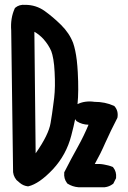

<svg xmlns="http://www.w3.org/2000/svg" viewBox="-20 -786 540 810"><path d="M310.5 3.9Q297.9 2.9 286.4 -1Q274.9 -4.9 265.1 -11.2L263.7 -12.2L262.7 -13.7Q248.5 -32.2 251 -57.6V-59.6L252 -61Q279.3 -114.7 309.1 -168Q334 -212.9 353.5 -259.8Q326.2 -260.3 304.7 -273.9L303.2 -274.9L302.2 -275.9Q287.6 -292.5 290 -318.4V-320.3L291 -321.8L300.8 -341.3L302.2 -344.2L305.2 -345.7Q320.8 -354 339.6 -356.7Q358.4 -359.4 378.4 -356.4Q423.3 -356.4 460 -339.8L461.9 -338.9L463.4 -337.4Q480 -318.4 475.6 -290.5L475.1 -289.1L474.6 -287.6Q447.3 -234.9 423.8 -182.6Q404.3 -137.7 379.9 -94.2Q390.1 -94.7 399.7 -94.2Q409.2 -93.8 418.5 -92Q427.7 -90.3 436.5 -88.1Q445.3 -85.9 453.6 -82.5L456.1 -81.5L458 -79.1Q472.2 -61.5 469.7 -36.1V-34.2L468.8 -32.7L459 -13.2L458 -11.2L456.1 -9.8Q448.2 -3.9 439.7 -0.5Q431.2 2.9 421.9 3.9H421.4H420.9H311.5H311ZM96.7 0Q78.1 -2.4 64 -14.2L50.3 -25.9L49.8 -26.4L49.3 -26.9Q45.4 -31.7 42.5 -36.9Q39.6 -42 37.8 -47.6Q36.1 -53.2 35.2 -59.6V-60.1V-60.5L27.3 -657.7Q23.4 -709 42 -750L43 -752L44.4 -753.4Q61 -767.6 86.4 -765.6Q132.3 -765.6 168.9 -739.3Q203.6 -714.4 237.8 -680.7Q272.9 -646 288.6 -604.5Q293.5 -590.3 297.4 -572Q301.3 -553.7 304 -531.2Q306.6 -508.8 308.1 -481.4Q312.5 -400.4 307.1 -347.2Q301.8 -293.9 280.8 -214.4Q259.8 -132.8 203.1 -71.8Q145.5 -10.7 99.6 0H98.1ZM130.4 -139.2Q185.5 -217.8 193.4 -267.1Q196.8 -287.1 199.5 -305.4Q202.1 -323.7 204.3 -340.6Q206.5 -357.4 208.5 -373Q213.9 -419.4 210.4 -481.9Q209 -512.7 205.1 -535.2Q201.2 -557.6 196.3 -570.3Q190.4 -584 182.1 -596.7Q173.8 -609.4 162.6 -622.1Q154.3 -630.9 145 -638.4Q135.7 -646 125 -651.9Z"/></svg>

Font: NaikaiFont
Style: Bold
Weight: 700
Version: Version 1.89